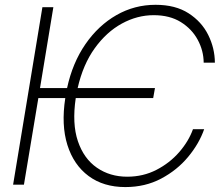

<svg xmlns="http://www.w3.org/2000/svg" viewBox="-20 -757 901 787"><path d="M615.2 -396 607.9 -355H290.5Q274.9 -250 299.3 -178.2Q323.7 -106.4 377.2 -69.6Q430.7 -32.7 501.5 -32.7Q566.9 -32.7 621.3 -60.8Q675.8 -88.9 714.6 -133.5Q753.4 -178.2 771 -227.5H816.9Q796.4 -168.5 751.2 -114Q706.1 -59.6 640.6 -24.9Q575.2 9.8 493.7 9.8Q404.3 9.8 343.3 -35.4Q282.2 -80.6 256.3 -162.6Q230.5 -244.6 247.6 -355H137.2L78.1 0H33.7L153.8 -727.5H198.7L144 -396H254.9Q277.3 -499.5 330.3 -576.2Q383.3 -652.8 457.3 -695.1Q531.2 -737.3 617.7 -737.3Q699.2 -737.3 752.9 -702.6Q806.6 -668 833.5 -613.8Q860.4 -559.6 860.8 -500H814.9Q814.5 -549.3 790.5 -593.8Q766.6 -638.2 721.2 -666.5Q675.8 -694.8 609.9 -694.8Q542.5 -694.8 479.5 -660.4Q416.5 -626 368.4 -559.3Q320.3 -492.7 298.3 -396Z"/></svg>

Font: Inter Display ExtraLight
Style: Italic
Weight: 200
Italic angle: -9.39999°
Designer: Rasmus Andersson
Foundry: rsms
Version: Version 4.000;git-a52131595